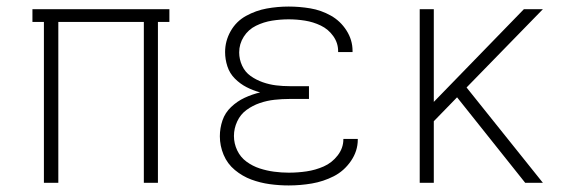

<svg xmlns="http://www.w3.org/2000/svg" viewBox="-20 -558 1768 586"><path d="M114 0H158V-491H419V0H462V-491H497V-530H79V-491H114Z M861 8Q897 8 932 2Q967 -4 998.5 -20Q1030 -36 1051 -66.5Q1072 -97 1072 -132V-134H1028V-133Q1028 -106 1010.5 -83.5Q993 -61 968 -50Q943 -39 916 -35Q889 -31 861 -31Q839 -31 816.5 -34Q794 -37 772.5 -44Q751 -51 732.5 -64.5Q714 -78 704 -99Q694 -120 694 -143Q694 -166 704 -187.5Q714 -209 732.5 -222.5Q751 -236 773 -243.5Q795 -251 818 -253.5Q841 -256 864 -256H923V-295H864Q843 -295 822.5 -297.5Q802 -300 782 -307Q762 -314 745 -326Q728 -338 719 -357.5Q710 -377 710 -398Q710 -424 724 -446Q738 -468 761.5 -479.5Q785 -491 810.5 -495Q836 -499 861 -499Q886 -499 911 -495Q936 -491 959 -480Q982 -469 997 -448Q1012 -427 1012 -402V-399H1056V-403Q1056 -436 1037.5 -465Q1019 -494 989.5 -510.5Q960 -527 927 -532.5Q894 -538 861 -538Q827 -538 794 -532Q761 -526 731 -509.5Q701 -493 684 -463Q667 -433 667 -399Q667 -377 674 -355.5Q681 -334 697 -318Q713 -302 732.5 -292Q752 -282 774 -276Q749 -270 726.5 -259.5Q704 -249 685.5 -231.5Q667 -214 659 -190.5Q651 -167 651 -142Q651 -113 662.5 -85.5Q674 -58 697 -39Q720 -20 747 -10Q774 0 803 4Q832 8 861 8Z M1261 0H1304V-188L1375 -261L1583 0H1637L1404 -291L1637 -530H1579L1304 -247V-530H1261Z"/></svg>

Font: Iosevka Sparkle Extralight
Style: Regular
Weight: 200
Designer: Belleve Invis
Foundry: Belleve Invis
Version: Version 4.5.0; ttfautohint (v1.8.3)